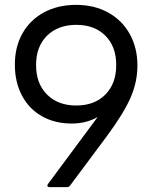

<svg xmlns="http://www.w3.org/2000/svg" viewBox="-20 -768 628 788"><path d="M183 0Q177 0 175 -4Q173 -8 177 -13L381 -288Q335 -261 274 -261Q205 -261 152 -291Q99 -321 70 -376Q41 -431 41 -503Q41 -576 72.5 -631.5Q104 -687 161 -717.5Q218 -748 292 -748Q367 -748 424 -716.5Q481 -685 512.5 -628.5Q544 -572 544 -499Q544 -432 516 -367.5Q488 -303 417 -207L268 -7Q263 0 255 0ZM457 -501Q457 -577 412.5 -621.5Q368 -666 293 -666Q218 -666 173 -621.5Q128 -577 128 -501Q128 -425 173 -380Q218 -335 293 -335Q368 -335 412.5 -380Q457 -425 457 -501Z"/></svg>

Font: LINE Seed Sans TH
Style: Regular
Weight: 400
Designer: Dalton Maag Ltd | Thai characters by Cadson Demak Co.,Ltd.
Foundry: Dalton Maag Ltd
Version: Version 1.002